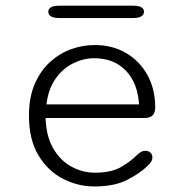

<svg xmlns="http://www.w3.org/2000/svg" viewBox="-20 -646 659 676"><path d="M312 10.5Q254.5 10.5 201.8 -16.5Q149 -43.5 115.5 -98.8Q82 -154 82 -239Q82 -303.5 102.2 -350.2Q122.5 -397 156 -427.5Q189.5 -458 230.5 -472.8Q271.5 -487.5 312.5 -487.5Q376.5 -487.5 424.8 -458.8Q473 -430 499.8 -380.5Q526.5 -331 526.5 -268Q526.5 -249 517.2 -239.8Q508 -230.5 489 -230.5H140.5Q142.5 -166.5 167.2 -123.8Q192 -81 231.2 -59.5Q270.5 -38 314 -38Q372 -38 406.2 -58Q440.5 -78 461 -99Q469 -106.5 476.2 -110.8Q483.5 -115 492.5 -115Q502.5 -115 509.5 -108.8Q516.5 -102.5 516.5 -92Q516.5 -84 512.2 -76.8Q508 -69.5 499.5 -62Q474 -36.5 428.5 -13Q383 10.5 312 10.5ZM143.5 -278.5H469.5Q465 -353.5 423.2 -397.2Q381.5 -441 311 -441Q274.5 -441 238.5 -423.5Q202.5 -406 176.5 -370.2Q150.5 -334.5 143.5 -278.5ZM150 -604.5Q150 -615 159.5 -620.5Q169 -626 189 -626H448Q468 -626 477.5 -620.5Q487 -615 487 -604.5Q487 -594.5 477.5 -588.5Q468 -582.5 448 -582.5H189Q169 -582.5 159.5 -588.5Q150 -594.5 150 -604.5Z"/></svg>

Font: Sono ExtraLight Monospace Light
Style: Regular
Weight: 300
Version: Version 2.112